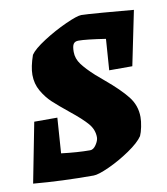

<svg xmlns="http://www.w3.org/2000/svg" viewBox="-84 -689 662 761"><g transform="rotate(-10 246.5 -308.5)"><path d="M365 -391 374 -516Q296 -528 265 -528Q251 -528 245 -519Q239 -510 239 -487Q239 -460 256.5 -436.5Q274 -413 307 -383L342 -353Q397 -307 426 -270.5Q455 -234 455 -187Q455 -170 450.5 -148Q446 -126 440 -113Q424 -89 381.5 -60Q339 -31 295 -11Q251 9 232 9Q104 9 -10 -1L37 -242H130L120 -100Q186 -92 236 -92Q249 -92 260 -108.5Q271 -125 271 -138Q271 -169 249.5 -194Q228 -219 183 -255Q141 -289 118.5 -310Q96 -331 79 -360.5Q62 -390 62 -426Q62 -458 78 -504Q92 -525 137 -554Q182 -583 229.5 -604.5Q277 -626 294 -626Q309 -626 379 -620.5Q449 -615 503 -610L458 -391Z"/></g></svg>

Font: Grenze Black
Style: Italic
Weight: 900
Italic angle: -10°
Designer: Renata Polastri
Foundry: Omnibus-Type
Version: Version 1.002; ttfautohint (v1.8)